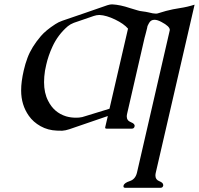

<svg xmlns="http://www.w3.org/2000/svg" viewBox="-20 -603 932 900"><path d="M576.2 -71.3Q574.2 -63.5 574.2 -57.1Q574.2 -37.6 594 -30Q613.8 -22.5 610.8 -10.3Q608.4 0 598.1 0H479.5Q471.7 0 473.1 -6.3L485.4 -59.1L304.7 2.9Q287.1 8.8 271.5 9.8Q255.4 9.8 247.1 9.3Q204.6 7.8 170.2 -11.5Q135.7 -30.8 115.2 -60.1Q79.1 -111.3 79.1 -178.7Q79.1 -200.7 82 -222.2Q85.4 -248 91.3 -272.9Q98.1 -303.2 108.9 -332Q127.9 -382.8 171.9 -434.1Q194.8 -460.9 239.3 -489.7Q253.9 -499.5 272.5 -505.9Q325.2 -523.9 377.9 -542Q430.7 -560.1 483.4 -578.6Q496.1 -582.5 504.4 -582.5H506.3Q543.5 -580.6 589.8 -564.9Q598.6 -562.5 625.5 -554.2Q633.8 -551.3 648.7 -549.6Q663.6 -547.9 676.3 -544.9Q698.2 -539.1 710.4 -539.1Q716.3 -539.1 720.2 -540.5Q731.9 -544.4 758.3 -551.8Q789.6 -560.1 824 -565.2Q858.4 -570.3 892.1 -581.1L710.4 205.6Q708.5 213.4 708.5 219.7Q708.5 239.3 726.8 246.3Q745.1 253.4 745.1 264.2Q745.1 265.6 745.1 267.1Q742.7 277.3 732.4 277.3H566.9Q556.6 277.3 559.1 267.1Q562 254.4 588.4 245.8Q614.7 237.3 622.1 206.1L775.4 -459.5Q775.9 -460.9 775.9 -462.9Q775.9 -479.5 736.8 -500Q717.8 -510.3 704.1 -510.3Q687 -510.3 678.7 -495.1Q671.4 -482.4 670.4 -477.1Q670.4 -476.1 670.4 -475.6L668.9 -468.8Q667.5 -462.4 664.6 -451.7Q663.1 -445.8 661.4 -439.5Q659.7 -433.1 657.7 -425.8ZM580.1 -468.8Q560.5 -491.7 519.5 -511.5Q478.5 -531.2 447.3 -532.7H444.8Q433.1 -532.7 419.9 -528.3Q396 -520 372.6 -512Q349.1 -503.9 326.2 -496.1Q309.6 -489.7 297.9 -480Q251.5 -440.4 225.6 -383.8Q206.1 -341.3 196.8 -299.8Q193.4 -285.6 190.9 -271.5Q186.5 -243.2 186.5 -217.8Q186.5 -167 205.6 -130.4Q232.9 -75.2 290 -57.6Q312 -51.3 335 -51.3Q342.8 -51.3 350.1 -51.8Q364.3 -52.7 383.3 -59.6Q391.1 -62 423.8 -72Q456.5 -82 493.2 -93.3Z"/></svg>

Font: Caudex
Style: Italic
Weight: 400
Italic angle: -13°
Version: Version 1.04